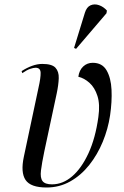

<svg xmlns="http://www.w3.org/2000/svg" viewBox="-20 -823 551 853"><path d="M187 10Q116 10 93.5 -23.5Q71 -57 86 -127L151 -433Q161 -477 160.5 -499.5Q160 -522 138 -522Q129 -522 114 -517Q99 -512 79 -498L76 -507Q99 -522 122.5 -530.5Q146 -539 168 -539Q211 -539 226.5 -522Q242 -505 241 -475.5Q240 -446 232 -408L177 -151Q166 -98 162 -65.5Q158 -33 169 -18.5Q180 -4 211 -4Q259 -4 300.5 -39.5Q342 -75 373 -142Q404 -209 417 -303Q425 -359 413 -396.5Q401 -434 377.5 -455Q354 -476 328 -482Q332 -511 349.5 -527.5Q367 -544 392 -544Q434 -544 453.5 -510.5Q473 -477 475.5 -424Q478 -371 469 -310Q460 -250 436.5 -193Q413 -136 376.5 -90Q340 -44 292 -17Q244 10 187 10ZM318 -606 309 -610 357 -766Q365 -792 382.5 -799.5Q400 -807 420 -800Q440 -793 455 -776L453 -764Z"/></svg>

Font: Noto Serif Display ExtraCondensed
Style: Italic
Weight: 400
Width: 2
Italic angle: -12°
Designer: Monotype Design Team
Foundry: Monotype Imaging Inc.
Version: Version 2.009